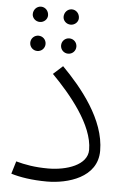

<svg xmlns="http://www.w3.org/2000/svg" viewBox="-54 -796 572 850"><g transform="rotate(5 231.5 -371.5)"><path d="M94 -688C113 -688 128 -703 128 -720C128 -740 113 -756 94 -756C75 -756 60 -740 60 -720C60 -703 75 -688 94 -688ZM231 -688C250 -688 265 -703 265 -720C265 -740 250 -756 231 -756C212 -756 197 -740 197 -720C197 -703 212 -688 231 -688ZM94 -559C113 -559 128 -574 128 -593C128 -612 113 -627 94 -627C75 -627 60 -612 60 -593C60 -574 75 -559 94 -559ZM231 -559C250 -559 265 -574 265 -593C265 -612 250 -627 231 -627C212 -627 197 -612 197 -593C197 -574 212 -559 231 -559ZM187 13C278 13 410 -23 410 -143C410 -282 300 -415 214 -502L172 -464C253 -382 361 -254 361 -143C361 -75 269 -45 187 -45C128 -45 84 -53 44 -64L27 -8C65 4 121 13 187 13Z"/></g></svg>

Font: FiraGO Light
Style: Regular
Weight: 300
Designer: bBox Type
Foundry: bBox Type GmbH
Version: Version 1.001;PS 001.001;hotconv 1.0.88;makeotf.lib2.5.64775